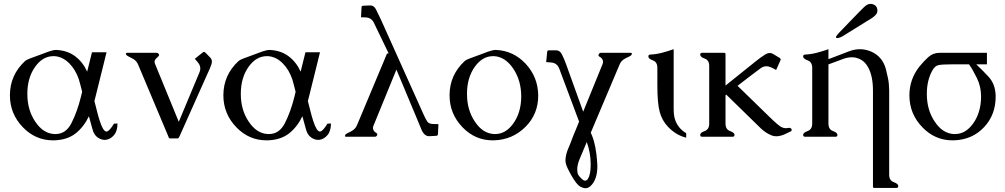

<svg xmlns="http://www.w3.org/2000/svg" viewBox="-20 -720 5290 1011"><path d="M276.9 -457Q335.9 -454.1 376.5 -423.1Q417 -392.1 439 -342.8Q446.3 -372.1 452.4 -396.7Q458.5 -421.4 464.4 -444.8H541Q530.3 -401.4 519.8 -358.9Q509.3 -316.4 483.4 -212.4Q479.5 -195.8 477.1 -188Q485.4 -155.8 492.2 -128.9Q499 -102.1 505.4 -83Q523.4 -27.3 540.5 -27.3H541Q555.2 -27.8 580.1 -68.8L598.6 -69.8Q598.6 -29.8 580.1 -8.3Q561.5 13.2 538.1 16.1Q534.7 16.6 531.7 16.6Q513.2 16.6 495.1 4.4Q474.1 -9.8 466.3 -42Q462.4 -56.6 457.8 -73Q453.1 -89.4 448.2 -107.9Q421.4 -51.8 378.2 -17.6Q335 16.6 265.6 19H259.3Q167 19 100.6 -49.8Q32.2 -120.6 32.2 -217.8V-219.2Q32.7 -324.7 110.8 -397.5Q120.1 -405.8 137.9 -412.1Q155.8 -418.5 190.9 -431.6Q211.4 -439.5 236.8 -448.7Q260.7 -457 275.4 -457ZM412.6 -236.8Q408.2 -253.4 404.1 -270Q399.9 -286.6 395.5 -301.3Q377.9 -353.5 343.8 -387.5Q309.6 -421.4 267.1 -424.3H261.2Q205.6 -424.3 166 -369.6Q124 -311.5 124 -226.6V-224.6Q124 -141.1 165.5 -79.6Q207 -17.1 266.1 -14.2H272.5Q326.7 -14.2 356 -71.3Q386.7 -131.3 406.7 -212.4Q410.6 -229 412.6 -236.8Z M796.9 -382.3 921.4 -78.6 1030.8 -340.3Q1034.7 -350.1 1034.7 -359.4Q1034.7 -376.5 1021.5 -392.1L1005.9 -410.6L1048.3 -444.3Q1050.8 -446.8 1053.7 -446.8Q1057.1 -446.8 1061 -443.4L1087.4 -416.5Q1095.7 -407.7 1095.7 -395.5Q1095.7 -388.2 1092.8 -379.9Q1085 -357.4 1070.3 -326.7L924.8 -1Q922.4 3.9 919.9 6.8Q918 8.8 915 8.8H874.5Q872.1 8.8 869.6 6.3Q868.2 4.4 862.8 -10.3L707.5 -379.4Q699.7 -397.9 684.1 -408.2Q673.8 -414.6 664.6 -418.7Q655.3 -422.9 649.4 -427.2Q645 -429.7 644 -433.1Q642.6 -435.1 642.6 -437Q642.6 -438 643.6 -439.5Q645 -441.9 648.9 -441.9H804.7Q808.6 -441.9 812 -439.5Q815.4 -437 817.4 -433.1Q817.9 -431.6 817.9 -430.7Q817.9 -426.3 813 -422.4Q797.4 -408.2 795.9 -403.3Q793.9 -399.4 793.9 -395Q793.9 -389.2 796.9 -382.3Z M1400.9 -457Q1460 -454.1 1500.5 -423.1Q1541 -392.1 1563 -342.8Q1570.3 -372.1 1576.4 -396.7Q1582.5 -421.4 1588.4 -444.8H1665Q1654.3 -401.4 1643.8 -358.9Q1633.3 -316.4 1607.4 -212.4Q1603.5 -195.8 1601.1 -188Q1609.4 -155.8 1616.2 -128.9Q1623 -102.1 1629.4 -83Q1647.5 -27.3 1664.6 -27.3H1665Q1679.2 -27.8 1704.1 -68.8L1722.7 -69.8Q1722.7 -29.8 1704.1 -8.3Q1685.5 13.2 1662.1 16.1Q1658.7 16.6 1655.8 16.6Q1637.2 16.6 1619.1 4.4Q1598.1 -9.8 1590.3 -42Q1586.4 -56.6 1581.8 -73Q1577.1 -89.4 1572.3 -107.9Q1545.4 -51.8 1502.2 -17.6Q1459 16.6 1389.6 19H1383.3Q1291 19 1224.6 -49.8Q1156.2 -120.6 1156.2 -217.8V-219.2Q1156.7 -324.7 1234.9 -397.5Q1244.1 -405.8 1262 -412.1Q1279.8 -418.5 1314.9 -431.6Q1335.4 -439.5 1360.8 -448.7Q1384.8 -457 1399.4 -457ZM1536.6 -236.8Q1532.2 -253.4 1528.1 -270Q1523.9 -286.6 1519.5 -301.3Q1502 -353.5 1467.8 -387.5Q1433.6 -421.4 1391.1 -424.3H1385.3Q1329.6 -424.3 1290 -369.6Q1248 -311.5 1248 -226.6V-224.6Q1248 -141.1 1289.6 -79.6Q1331.1 -17.1 1390.1 -14.2H1396.5Q1450.7 -14.2 1480 -71.3Q1510.7 -131.3 1530.8 -212.4Q1534.7 -229 1536.6 -236.8Z M2264.6 -66.9 2288.6 -66.4 2286.1 -13.7Q2286.1 -5.9 2277.3 -4.9L2240.7 -2.9H2238.8Q2213.4 -2.9 2198.2 -40Q2182.6 -78.1 2173.8 -99.1L2067.4 -353.5L1946.8 -58.6Q1943.8 -51.8 1943.8 -45.9Q1943.8 -42 1945.3 -38.1Q1949.2 -26.9 1959.5 -21.5Q1966.8 -17.1 1966.8 -12.2Q1966.8 -10.3 1966.3 -8.8Q1962.4 0 1954.1 0H1802.2Q1796.4 0 1796.4 -3.9Q1796.4 -5.9 1797.9 -8.8Q1800.3 -15.1 1812.7 -20.3Q1825.2 -25.4 1836.9 -33.2Q1852.5 -43.5 1859.9 -61L2010.3 -419.9Q2015.6 -434.6 2017.1 -436.5Q2019 -439 2026.4 -439L1948.2 -601.1Q1935.1 -627.4 1904.3 -628.4L1880.9 -628.9L1883.8 -681.6V-683.1Q1883.8 -688.5 1892.6 -689.9L1929.2 -691.4H1930.2Q1948.2 -691.4 1959 -671.9Q1969.7 -651.4 1983.9 -621.1L2212.4 -112.8Q2221.7 -92.8 2230 -79.8Q2238.3 -66.9 2264.6 -66.9Z M2591.8 -457Q2684.1 -453.1 2748.3 -383.8Q2812.5 -314.5 2814 -219.2V-216.3Q2814 -119.1 2747.1 -52.2Q2678.7 16.1 2580.6 19H2574.2Q2481.9 19 2415.5 -49.8Q2347.2 -120.6 2347.2 -217.8V-219.2Q2347.7 -324.7 2425.8 -397.5Q2435.1 -405.8 2452.9 -412.1Q2470.7 -418.5 2505.9 -431.6Q2526.4 -439.5 2551.8 -448.7Q2575.7 -457 2590.3 -457ZM2582 -424.3H2576.2Q2520.5 -424.3 2481 -369.6Q2439 -311.5 2439 -226.6V-224.6Q2439 -141.1 2480.5 -79.6Q2522 -17.1 2581.1 -14.2H2587.4Q2642.6 -14.2 2682.1 -68.8Q2724.1 -126.5 2724.6 -211.4Q2724.6 -296.4 2682.6 -358.6Q2640.6 -420.9 2582 -424.3Z M3098.1 -3.9Q3118.7 47.4 3124.5 134.3Q3125.5 145 3125.5 155.3Q3125.5 226.1 3089.4 259.8Q3077.1 271 3063 271Q3050.8 271 3035.2 262.7Q3020 253.4 3001 224.1Q2986.3 201.7 2971.2 170.9Q2957.5 143.6 2957.5 125.5V121.1Q2959.5 91.3 2971.7 63.2Q2983.9 35.2 2994.1 6.8Q2997.6 -3.4 3002.2 -13.9Q3006.8 -24.4 3011.2 -35.2L3029.3 -79.6L2923.8 -361.3Q2911.6 -389.2 2880.4 -391.1L2856 -393.1L2861.3 -446.8Q2861.3 -455.1 2871.1 -455.1H2908.7Q2927.7 -455.1 2938.7 -433.8Q2949.7 -412.6 2961.4 -380.4L3050.8 -131.8L3152.8 -382.3Q3155.3 -389.2 3155.3 -395Q3155.3 -399.4 3153.8 -403.3Q3149.4 -414.6 3139.2 -419.9Q3131.3 -423.8 3131.3 -429.2Q3131.3 -431.2 3132.3 -433.1Q3135.7 -441.9 3145 -441.9H3300.8Q3307.1 -441.9 3307.1 -437.5Q3307.1 -435.5 3306.2 -433.1Q3303.2 -426.3 3290.3 -420.9Q3277.3 -415.5 3265.6 -408.2Q3249.5 -397.9 3242.2 -379.4L3090.8 -21.5ZM3022 193.4Q3024.9 205.1 3044.4 222.7Q3053.2 231.4 3061 231.4Q3069.3 231.4 3076.2 221.2Q3089.4 199.7 3090.3 152.3V144.5Q3090.3 85.4 3069.8 27.8L3033.2 114.7Q3019.5 146.5 3019.5 172.4Q3019.5 183.1 3022 193.4Z M3527.3 -150.4Q3527.3 -113.8 3533.2 -94.7Q3548.3 -44.9 3593.3 -18.6V4.9Q3540.5 -7.3 3497.1 -52.7Q3466.3 -85 3453.9 -130.4Q3441.4 -175.8 3441.4 -270V-362.8Q3441.4 -393.6 3417.7 -402.1Q3394 -410.6 3394 -422.4Q3394 -432.6 3403.8 -432.6Q3435.1 -434.1 3465.8 -442.1Q3496.6 -450.2 3527.3 -460.9Z M3800.3 -69.3Q3800.3 -38.6 3824 -30Q3847.7 -21.5 3847.7 -9.8Q3847.7 0 3837.4 0H3676.8Q3667 0 3667 -9.8Q3667 -21.5 3690.7 -30Q3714.4 -38.6 3714.4 -69.3V-372.6Q3714.4 -403.3 3690.7 -411.6Q3667 -419.9 3667 -432.1Q3667 -441.9 3676.8 -441.9H3792Q3800.3 -441.9 3800.3 -436V-269.5L3958 -396Q3986.8 -419.4 4009.3 -433.1Q4022 -440.9 4033.7 -440.9Q4042 -440.9 4049.8 -436.5L4085.4 -415Q4090.8 -411.1 4090.8 -406.7Q4090.8 -404.3 4089.4 -401.9L4066.9 -351.6L4043.5 -363.8Q4028.8 -371.1 4015.6 -371.1Q3999.5 -371.1 3985.4 -360.8Q3920.4 -312.5 3863.8 -268.1L4029.3 -106.9Q4080.1 -57.1 4095.7 -50.3Q4106.4 -44.9 4118.2 -44.9Q4123 -44.9 4127.9 -45.9Q4131.8 -46.9 4135.3 -46.9Q4144.5 -46.9 4147.9 -40Q4148.9 -37.6 4148.9 -35.2Q4148.9 -30.8 4144 -28.3L4113.8 -13.7Q4088.4 -2.4 4067.4 -2.4Q4053.2 -2.4 4041 -7.8Q4010.3 -20.5 3984.9 -45.4L3804.2 -221.7L3800.3 -218.3Z M4422.4 -532.7Q4401.4 -519.5 4388.7 -519.5Q4387.2 -519.5 4386.2 -520Q4381.8 -520.5 4381.8 -523.9Q4381.8 -530.3 4398.9 -548.3L4457.5 -608.9Q4469.7 -621.1 4501 -653.8Q4532.2 -686.5 4543.9 -693.8Q4553.7 -699.7 4564 -699.7Q4572.3 -699.7 4581.1 -695.8Q4600.1 -687.5 4600.1 -664.1Q4600.1 -650.9 4590.1 -640.6Q4580.1 -630.4 4569.8 -624ZM4342.3 -408.7 4353.5 -412.6 4451.7 -450.2Q4480 -460.9 4507.8 -460.9Q4539.6 -460.9 4569.8 -447.3Q4627 -420.9 4644.5 -356.9Q4649.9 -336.4 4655.8 -308.3Q4661.6 -280.3 4662.1 -243.7V200.2Q4662.1 230.5 4686 239Q4710 247.6 4710 259.8Q4710 269.5 4699.7 269.5H4584.5Q4576.7 269.5 4576.7 263.7V-243.7Q4576.7 -316.9 4552.7 -362.8Q4531.2 -404.3 4490.7 -415Q4479.5 -418.5 4465.8 -418.5Q4454.6 -418.5 4442.4 -416Q4429.2 -413.6 4417.2 -408.7Q4405.3 -403.8 4392.1 -399.4L4354 -385.3L4342.3 -380.9V-69.3Q4342.3 -38.6 4366 -30Q4389.6 -21.5 4389.6 -9.8Q4389.6 0 4379.9 0H4219.2Q4209 0 4209 -9.8Q4209 -21.5 4232.9 -30Q4256.8 -38.6 4256.8 -69.3V-362.8Q4256.8 -393.6 4232.9 -402.1Q4209 -410.6 4209 -422.4Q4209 -432.6 4219.2 -432.6Q4250.5 -434.1 4281 -442.1Q4311.5 -450.2 4342.3 -460.9Z M4998.5 -381.3Q4939.9 -381.3 4921.1 -377Q4902.3 -372.6 4888.7 -347.7Q4860.4 -295.9 4860.4 -226.6V-224.6Q4860.4 -141.1 4901.9 -79.6Q4943.4 -17.1 5002.4 -14.2H5008.8Q5064 -14.2 5103.5 -68.8Q5145.5 -126.5 5146 -211.4Q5146 -264.2 5123.8 -309.3Q5101.6 -354.5 5082.5 -381.3ZM5176.8 -441.9V-381.3H5120.6Q5149.9 -354 5185.3 -315.9Q5220.7 -277.8 5222.7 -217.3V-210Q5222.7 -116.2 5162.6 -51.3Q5100.1 16.1 5002 19H4995.6Q4903.3 19 4836.9 -49.8Q4768.6 -120.6 4768.6 -217.8V-219.2Q4769 -304.2 4822.3 -370.6Q4841.8 -395 4867.2 -418.5Q4892.6 -441.9 4927.2 -441.9Z"/></svg>

Font: Caudex
Style: Regular
Weight: 400
Version: Version 1.01